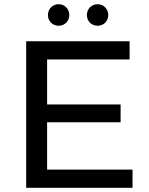

<svg xmlns="http://www.w3.org/2000/svg" viewBox="-20 -897 710 917"><path d="M260 -774C288 -774 311 -795 311 -825C311 -855 288 -877 260 -877C232 -877 209 -855 209 -825C209 -795 232 -774 260 -774ZM446 -774C474 -774 497 -795 497 -825C497 -855 474 -877 446 -877C418 -877 395 -855 395 -825C395 -795 418 -774 446 -774ZM205 -87V-313H556V-398H205V-613H599V-700H105V0H613V-87Z"/></svg>

Font: AWKNG-Font Medium
Style: Regular
Weight: 500
Designer: Awakening Church
Foundry: Awakening Church
Version: Version 1.700;PS 001.700;hotconv 1.0.88;makeotf.lib2.5.64775